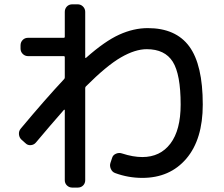

<svg xmlns="http://www.w3.org/2000/svg" viewBox="-20 -810 1040 890"><path d="M76.2 -213.9Q189.5 -349.6 277.3 -443.4Q280.3 -446.3 280.3 -451.2V-544.9Q280.3 -549.8 275.4 -549.8H110.4Q95.7 -549.8 85.4 -560.1Q75.2 -570.3 75.2 -585V-599.6Q75.2 -614.3 85 -624.5Q94.7 -634.8 110.4 -634.8H275.4Q280.3 -634.8 280.3 -639.6V-754.9Q280.3 -769.5 290 -779.8Q299.8 -790 315.4 -790H339.8Q354.5 -790 364.7 -779.8Q375 -769.5 375 -754.9V-543Q375 -540 378.9 -542Q465.8 -619.1 532.7 -649.4Q599.6 -679.7 665 -679.7Q794.9 -679.7 857.4 -594.7Q919.9 -509.8 919.9 -325.2Q919.9 -164.1 843.8 -74.7Q767.6 14.6 639.6 14.6Q574.2 14.6 513.7 -7.8Q500 -12.7 493.7 -27.3Q487.3 -42 492.2 -55.7L500 -79.1Q503.9 -91.8 518.1 -97.7Q532.2 -103.5 545.9 -98.6Q596.7 -82 639.6 -82Q722.7 -82 770 -144.5Q817.4 -207 817.4 -325.2Q817.4 -465.8 780.8 -523.9Q744.1 -582 660.2 -582Q606.4 -582 540.5 -543.9Q474.6 -505.9 377.9 -409.2Q375 -406.2 375 -401.4V25.4Q375 40 365.2 49.8Q355.5 59.6 339.8 59.6H315.4Q300.8 59.6 290.5 49.8Q280.3 40 280.3 25.4V-299.8Q280.3 -300.8 278.8 -301.3Q277.3 -301.8 276.4 -300.8Q212.9 -228.5 146.5 -149.4Q137.7 -138.7 123 -137.2Q108.4 -135.7 97.7 -146.5L80.1 -162.1Q69.3 -171.9 67.9 -187Q66.4 -202.1 76.2 -213.9Z"/></svg>

Font: Rounded-L Mgen+ 1m medium
Style: Regular
Weight: 500
Designer: [Source Han Sans]
Ryoko NISHIZUKA  (kana & ideographs); Paul D. Hunt (Latin, Greek & Cyrillic); Wenlong ZHANG  (bopomofo
Version: Version 1.059.20150602